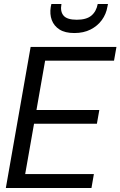

<svg xmlns="http://www.w3.org/2000/svg" viewBox="-20 -933 598 953"><path d="M9 0 132 -700H558L546 -632H204L161 -387H473L461 -319H149L105 -69H446L434 0ZM349 -769Q303 -769 275.5 -786.5Q248 -804 237 -833.5Q226 -863 232 -899L235 -913H285Q278 -876 295.5 -855.5Q313 -835 361 -835Q409 -835 433.5 -855.5Q458 -876 465 -913H516L513 -899Q507 -863 485.5 -833.5Q464 -804 429.5 -786.5Q395 -769 349 -769Z"/></svg>

Font: DM Sans 36pt
Style: Italic
Weight: 400
Italic angle: -10°
Designer: Colophon Foundry, Jonny Pinhorn
Foundry: Colophon Foundry
Version: Version 4.004;gftools[0.9.30]